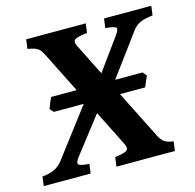

<svg xmlns="http://www.w3.org/2000/svg" viewBox="-113 -711 820 807"><g transform="rotate(-15 296.5 -307.5)"><path d="M556.6 -40.5 551.3 0H296.9L302.2 -40.5Q342.8 -44.9 353.8 -53.5Q364.7 -62 355 -81.5L276.4 -238.3L154.8 -81.5Q138.2 -60.5 143.3 -52Q148.4 -43.5 189.9 -40.5L184.6 0H-19.5L-14.2 -40.5Q45.4 -44.9 73.7 -81.5L243.2 -304.7L128.4 -533.7Q117.7 -555.2 105.2 -562.5Q92.8 -569.8 63.5 -574.7L68.8 -615.2H328.1L322.8 -574.7Q283.7 -570.8 270.5 -563Q257.3 -555.2 268.1 -533.7L337.4 -395.5L437.5 -533.7Q454.1 -556.6 448 -564Q441.9 -571.3 402.3 -574.7L407.7 -615.2H613.3L607.9 -574.7Q574.2 -570.8 554.2 -562.5Q534.2 -554.2 519 -533.7L369.6 -331.5L495.1 -81.5Q505.9 -60.5 518.3 -52.5Q530.8 -44.4 556.6 -40.5ZM519.5 -336.9 499.5 -290.5H102.1L87.9 -306.2Q90.3 -314 96.9 -330.1Q103.5 -346.2 107.9 -354H505.4Z"/></g></svg>

Font: Gentium Book Plus
Style: Bold Italic
Weight: 700
Italic angle: -8°
Designer: Victor Gaultney, Annie Olsen, Iska Routamaa, Becca Hirsbrunner
Foundry: SIL International
Version: Version 6.101